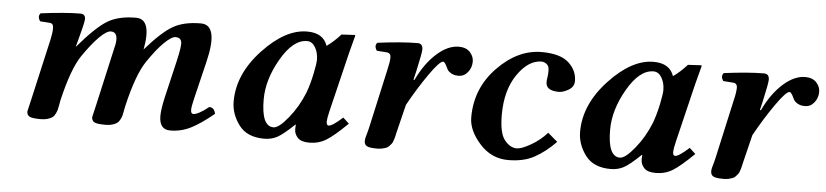

<svg xmlns="http://www.w3.org/2000/svg" viewBox="-35 -612 3390 788"><g transform="rotate(5 1659.5 -218.5)"><path d="M425.3 -322.3Q434.1 -374 401.9 -374Q384.8 -374 355 -344.5Q325.2 -314.9 289.1 -262.2Q250 -204.1 219.7 -71.8Q218.8 -67.4 216.6 -54.4Q214.4 -41.5 212.6 -35.2Q210.9 -28.8 206.1 -18.6Q201.2 -8.3 194.3 -3.2Q187.5 2 175 5.9Q162.6 9.8 146 9.8Q109.9 9.8 99.4 3.4Q88.9 -2.9 88.9 -17.1Q88.9 -19 101.6 -71.8L158.2 -320.8Q164.1 -347.7 164.1 -366.9Q164.1 -386.2 148.9 -387.2L108.9 -390.1Q95.7 -409.2 107.9 -422.9Q210 -436 271 -436Q291.5 -436 291.5 -415Q291.5 -400.9 269.5 -320.3L264.2 -300.8L265.1 -299.8Q335.9 -382.8 381.3 -410.9Q426.8 -439 500 -439Q565.9 -439 542 -312Q607.4 -387.2 652.1 -413.1Q696.8 -439 767.1 -439Q841.3 -439 803.2 -283.2L767.1 -133.8Q757.8 -95.7 757.8 -82.5Q757.8 -65.9 768.1 -65.9Q788.1 -65.9 831.1 -100.1Q852.1 -100.1 856.9 -74.2Q803.7 -30.3 763.9 -10.3Q724.1 9.8 679.2 9.8Q634.3 9.8 634.3 -46.4Q634.3 -74.2 646 -125L681.2 -274.9Q696.8 -341.3 692.9 -356.4Q689 -374 668.9 -374Q651.9 -374 621.8 -344.5Q591.8 -314.9 556.2 -262.2Q517.1 -204.1 486.8 -71.8Q485.8 -67.4 483.4 -54.4Q481 -41.5 479.5 -35.2Q478 -28.8 472.9 -18.6Q467.8 -8.3 460.9 -3.2Q454.1 2 441.9 5.9Q429.7 9.8 413.1 9.8Q377 9.8 366.5 3.4Q356 -2.9 356 -17.1Q356 -19 368.7 -71.8L424.8 -320.8Q425.3 -321.8 425.3 -322.3Z M1223.6 -194.8Q1236.8 -231 1245.6 -273.4Q1254.4 -315.9 1254.4 -331.1Q1254.4 -360.8 1241.5 -382.8Q1228.5 -404.8 1207.5 -404.8Q1150.4 -404.8 1100.6 -318.8Q1050.8 -232.9 1050.8 -150.9Q1050.8 -40 1100.6 -40Q1122.6 -40 1161.1 -87.4Q1199.7 -134.8 1223.6 -194.8ZM1190.4 -39.1Q1190.4 -52.2 1191.4 -58.1L1189.5 -59.1Q1144.5 -16.1 1120.6 -3.2Q1096.7 9.8 1066.4 9.8Q995.6 9.8 962.2 -35.2Q928.7 -80.1 928.7 -131.8Q928.7 -244.6 1021.7 -344.2Q1114.7 -443.8 1204.6 -443.8Q1271.5 -443.8 1288.6 -392.1Q1318.4 -413.1 1345.7 -443.8L1400.4 -446.8Q1402.3 -446.8 1402.3 -443.8Q1379.9 -359.9 1371.1 -320.8L1323.7 -125Q1316.9 -96.2 1316.4 -83Q1316.4 -66.9 1325.7 -66.9Q1340.8 -66.9 1382.8 -105L1407.7 -82Q1352.5 -27.8 1321.5 -9Q1290.5 9.8 1252.4 9.8Q1218.3 9.8 1204.3 -5.6Q1190.4 -21 1190.4 -39.1Z M1656.2 -285.2 1660.2 -284.2Q1693.4 -354 1739.3 -395Q1785.2 -436 1830.1 -436Q1859.9 -436 1876 -418.9Q1892.1 -401.9 1892.1 -379.9Q1892.1 -355 1876.7 -335.9Q1861.3 -316.9 1838.4 -316.9Q1811 -316.9 1794.9 -335Q1792.5 -337.9 1788.3 -346.9Q1784.2 -356 1779.8 -362.5Q1775.4 -369.1 1771 -369.1Q1756.8 -369.1 1715.1 -309.6Q1673.3 -250 1634.3 -179.2L1607.9 -71.8Q1606.9 -68.4 1604.5 -57.4Q1602.1 -46.4 1601.1 -42.5Q1600.1 -38.6 1596.9 -29.3Q1593.8 -20 1590.6 -16.1Q1587.4 -12.2 1581.8 -5.9Q1576.2 0.5 1569.6 2.9Q1563 5.4 1553.5 7.6Q1543.9 9.8 1532.2 9.8Q1499 9.8 1489 3.4Q1479 -2.9 1479 -17.1Q1479 -23.9 1481.2 -32.5Q1483.4 -41 1486.8 -52.7Q1490.2 -64.5 1491.7 -71.8L1545.9 -315.9Q1553.7 -348.1 1554 -367.2Q1554.2 -386.2 1536.1 -387.2L1496.1 -390.1Q1482.9 -409.2 1495.1 -422.9Q1597.2 -436 1660.2 -436Q1681.6 -436 1681.6 -411.1Q1681.6 -397 1664.6 -320.3Z M2071.8 9.8Q2002 9.8 1953.9 -44.2Q1905.8 -98.1 1905.8 -151.9Q1905.8 -272 1989.3 -357.9Q2072.8 -443.8 2170.9 -443.8Q2247.1 -443.8 2282 -412.4Q2316.9 -380.9 2316.9 -336.9Q2316.9 -313 2294.4 -300Q2272 -287.1 2254.9 -287.1Q2200.7 -287.1 2201.2 -323.2Q2201.2 -331.1 2203.1 -342.5Q2205.1 -354 2205.1 -370.1Q2205.1 -389.2 2194.6 -397Q2184.1 -404.8 2173.8 -404.8Q2119.6 -404.8 2074.7 -339.8Q2029.8 -274.9 2029.8 -172.9Q2029.8 -97.7 2052.5 -69.3Q2075.2 -41 2103 -41Q2122.1 -41 2159.9 -62.5Q2197.8 -84 2226.1 -116.2L2266.1 -82Q2223.1 -38.1 2179 -14.2Q2134.8 9.8 2071.8 9.8Z M2650.9 -194.8Q2664.1 -231 2672.9 -273.4Q2681.6 -315.9 2681.6 -331.1Q2681.6 -360.8 2668.7 -382.8Q2655.8 -404.8 2634.8 -404.8Q2577.6 -404.8 2527.8 -318.8Q2478 -232.9 2478 -150.9Q2478 -40 2527.8 -40Q2549.8 -40 2588.4 -87.4Q2627 -134.8 2650.9 -194.8ZM2617.7 -39.1Q2617.7 -52.2 2618.7 -58.1L2616.7 -59.1Q2571.8 -16.1 2547.9 -3.2Q2523.9 9.8 2493.7 9.8Q2422.9 9.8 2389.4 -35.2Q2356 -80.1 2356 -131.8Q2356 -244.6 2449 -344.2Q2542 -443.8 2631.8 -443.8Q2698.7 -443.8 2715.8 -392.1Q2745.6 -413.1 2772.9 -443.8L2827.6 -446.8Q2829.6 -446.8 2829.6 -443.8Q2807.1 -359.9 2798.3 -320.8L2751 -125Q2744.1 -96.2 2743.7 -83Q2743.7 -66.9 2752.9 -66.9Q2768.1 -66.9 2810.1 -105L2835 -82Q2779.8 -27.8 2748.8 -9Q2717.8 9.8 2679.7 9.8Q2645.5 9.8 2631.6 -5.6Q2617.7 -21 2617.7 -39.1Z M3083.5 -285.2 3087.4 -284.2Q3120.6 -354 3166.5 -395Q3212.4 -436 3257.3 -436Q3287.1 -436 3303.2 -418.9Q3319.3 -401.9 3319.3 -379.9Q3319.3 -355 3304 -335.9Q3288.6 -316.9 3265.6 -316.9Q3238.3 -316.9 3222.2 -335Q3219.7 -337.9 3215.6 -346.9Q3211.4 -356 3207 -362.5Q3202.6 -369.1 3198.2 -369.1Q3184.1 -369.1 3142.3 -309.6Q3100.6 -250 3061.5 -179.2L3035.2 -71.8Q3034.2 -68.4 3031.7 -57.4Q3029.3 -46.4 3028.3 -42.5Q3027.3 -38.6 3024.2 -29.3Q3021 -20 3017.8 -16.1Q3014.6 -12.2 3009 -5.9Q3003.4 0.5 2996.8 2.9Q2990.2 5.4 2980.7 7.6Q2971.2 9.8 2959.5 9.8Q2926.3 9.8 2916.3 3.4Q2906.2 -2.9 2906.2 -17.1Q2906.2 -23.9 2908.4 -32.5Q2910.6 -41 2914.1 -52.7Q2917.5 -64.5 2918.9 -71.8L2973.1 -315.9Q2981 -348.1 2981.2 -367.2Q2981.4 -386.2 2963.4 -387.2L2923.3 -390.1Q2910.2 -409.2 2922.4 -422.9Q3024.4 -436 3087.4 -436Q3108.9 -436 3108.9 -411.1Q3108.9 -397 3091.8 -320.3Z"/></g></svg>

Font: Linux Libertine O
Style: Semibold Italic
Weight: 600
Italic angle: -11.5°
Designer: Philipp H. Poll
Foundry: Philipp H. Poll
Version: Version 5.1.2